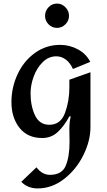

<svg xmlns="http://www.w3.org/2000/svg" viewBox="-20 -760 598 1074"><path d="M485 -414 388 -374Q373 -408 348.5 -426.5Q324 -445 295 -445Q252 -445 219 -412.5Q186 -380 168.5 -332Q151 -284 151 -238Q151 -167 176 -114.5Q201 -62 256 -62Q319 -62 343.5 -128Q368 -194 368 -270V-314L486 -356V-49Q486 28 446 108.5Q406 189 338 241.5Q270 294 191 294Q135 294 99 257L184 176Q216 218 259 218Q326 218 347.5 167.5Q369 117 369 34L368 -36Q368 -81 376 -109H368Q339 -55 303 -21.5Q267 12 216 12Q134 12 89 -45Q44 -102 44 -189Q44 -271 78.5 -345Q113 -419 175.5 -464Q238 -509 317 -509Q369 -509 415.5 -484Q462 -459 485 -414ZM366 -671Q366 -644 346 -624Q326 -604 299 -604Q271 -604 251.5 -624Q232 -644 232 -671Q232 -699 251.5 -719.5Q271 -740 299 -740Q326 -740 346 -719.5Q366 -699 366 -671Z"/></svg>

Font: Amita
Style: Bold
Weight: 700
Designer: Eduardo Rodriguez Tunni, Modular Infotech, Brian J. Bonislawsky
Foundry: Eduardo Rodriguez Tunni, Modular Infotech, Brian J. Bonislawsky
Version: Version 1.003